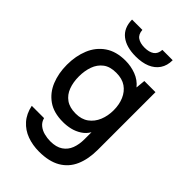

<svg xmlns="http://www.w3.org/2000/svg" viewBox="-285 -842 1182 1182"><g transform="rotate(45 305.5 -251.0)"><path d="M300 239Q244 239 196 221.5Q148 204 114.5 166.5Q81 129 69 71H176Q183 98 203 114.5Q223 131 250 138Q277 145 304 145Q355 145 386 124Q417 103 430.5 67.5Q444 32 444 -13V-74Q427 -45 399 -27Q371 -9 339.5 -1.5Q308 6 275 6Q194 6 143 -30Q92 -66 67.5 -126.5Q43 -187 43 -261Q43 -337 68.5 -399Q94 -461 147 -497.5Q200 -534 281 -534Q328 -534 372 -517.5Q416 -501 445 -465L451 -527H548V-25Q548 56 522 115.5Q496 175 441 207Q386 239 300 239ZM294 -86Q344 -86 377.5 -110.5Q411 -135 428 -176Q445 -217 445 -266Q445 -316 428 -355.5Q411 -395 378 -418Q345 -441 293 -441Q239 -441 207 -416.5Q175 -392 160.5 -351.5Q146 -311 146 -262Q146 -212 161 -172Q176 -132 208.5 -109Q241 -86 294 -86ZM306 -596Q224 -596 177.5 -632.5Q131 -669 130 -741H220Q222 -705 245 -689Q268 -673 307 -673Q346 -673 369 -689Q392 -705 394 -741H484Q484 -694 462 -661.5Q440 -629 400.5 -612.5Q361 -596 306 -596Z"/></g></svg>

Font: Onest Medium
Style: Regular
Weight: 500
Designer: Dmitri Voloshin, Andrey Kudryavtsev
Foundry: Dmitri Voloshin, Andrey Kudryavtsev
Version: Version 1.000;gftools[0.9.33]